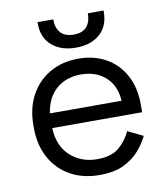

<svg xmlns="http://www.w3.org/2000/svg" viewBox="-80 -758 728 839"><g transform="rotate(-10 284.0 -338.5)"><path d="M47 -238V-250Q47 -326 78 -383Q109 -440 164 -471.5Q219 -503 290 -503Q359 -503 412 -473.5Q465 -444 495 -389Q525 -334 525 -260V-224H126Q129 -145 177 -100.5Q225 -56 297 -56Q360 -56 394 -85Q428 -114 446 -154L514 -121Q499 -90 472.5 -59Q446 -28 403.5 -7Q361 14 295 14Q221 14 165 -17.5Q109 -49 78 -106Q47 -163 47 -238ZM445 -289Q441 -357 398.5 -395Q356 -433 290 -433Q223 -433 180 -395Q137 -357 127 -289ZM143 -685V-691H213V-686Q213 -653 232 -631.5Q251 -610 290 -610Q329 -610 347.5 -631.5Q366 -653 366 -686V-691H436V-685Q436 -622 396 -587Q356 -552 290 -552Q224 -552 183.5 -587Q143 -622 143 -685Z"/></g></svg>

Font: Space Grotesk Frontify
Style: Regular
Weight: 400
Designer: Florian Karsten
Version: Version 2.000